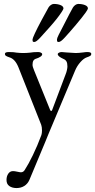

<svg xmlns="http://www.w3.org/2000/svg" viewBox="-20 -669 483 974"><path d="M5 0ZM13 244Q13 225 22 212Q31 199 46 199Q54 199 67.5 202Q81 205 86 205Q98 205 105 194Q124 165 147 117.5Q170 70 190 16Q193 7 193 -7Q193 -25 189 -36L73 -329Q56 -370 28 -378Q16 -382 10.5 -385.5Q5 -389 5 -396Q5 -405 25 -405Q51 -405 64 -402Q82 -400 98 -400Q115 -400 133 -402Q148 -405 174 -405Q181 -405 187.5 -402Q194 -399 194 -394Q194 -387 184.5 -381Q175 -375 165 -372Q154 -369 149.5 -361.5Q145 -354 145 -340Q145 -331 153 -312L234 -112Q236 -106 240 -106Q243 -106 245 -112L314 -295Q317 -302 319.5 -313.5Q322 -325 322 -332Q322 -349 317 -357.5Q312 -366 302 -370Q273 -383 273 -394Q273 -399 279.5 -402Q286 -405 293 -405Q298 -405 316 -403Q352 -400 364 -400Q378 -400 402 -403Q414 -405 423 -405Q443 -405 443 -396Q443 -389 437.5 -385.5Q432 -382 420 -378Q405 -373 388 -354Q371 -335 361 -311L225 13L210 50Q148 200 129 244Q120 264 103 274.5Q86 285 64 285Q42 285 27.5 275Q13 265 13 244ZM145 -469Q145 -474 157 -500Q170 -528 191 -567Q212 -606 226 -631Q231 -639 238.5 -644Q246 -649 253 -649Q273 -649 287.5 -643Q302 -637 302 -626Q302 -622 292 -607Q272 -576 230.5 -529.5Q189 -483 184 -478Q164 -456 154 -456Q148 -456 146.5 -458.5Q145 -461 145 -469ZM269 -469Q269 -475 278 -493L293 -522Q342 -618 350 -631Q355 -639 362.5 -644Q370 -649 377 -649Q397 -649 411.5 -643Q426 -637 426 -626Q426 -622 415 -606Q398 -582 365 -543Q332 -504 308 -478Q288 -456 278 -456Q272 -456 270.5 -458.5Q269 -461 269 -469Z"/></svg>

Font: EB Garamond
Style: Regular
Weight: 400
Designer: Georg Duffner and Octavio Pardo
Foundry: Georg Duffner
Version: Version 1.000; ttfautohint (v1.6)